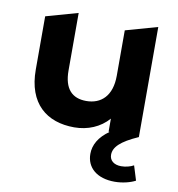

<svg xmlns="http://www.w3.org/2000/svg" viewBox="-85 -615 857 924"><g transform="rotate(10 343.5 -153.0)"><path d="M69 -234C69 -68 164 8 299 8C365 8 425 -17 466 -64V0H471C421 35 398 76 398 120C398 187 449 232 536 232C574 232 613 222 637 209L615 138C599 147 576 153 554 153C519 153 497 135 497 107C497 70 528 38 614 0V-538L458 -494V-272C458 -173 406 -127 334 -127C265 -127 225 -167 225 -257V-538L69 -494Z"/></g></svg>

Font: Talent SemiBold
Style: Bold
Weight: 700
Designer: Mike Powis
Version: Version 1.001;hotconv 1.0.109;makeotfexe 2.5.65596